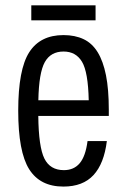

<svg xmlns="http://www.w3.org/2000/svg" viewBox="-20 -678 465 708"><path d="M215.6 -50.6Q164.8 -50.6 143.6 -93.5Q122.4 -136.4 121.2 -250.4H381.2V-273.6Q381.2 -348.6 370.8 -400.6Q360.4 -452.6 340 -485.7Q319.6 -518.8 288 -533.7Q256.4 -548.6 214.2 -548.6Q128.2 -548.6 87.7 -485.2Q47.2 -421.8 47.2 -269.8Q47.2 -118.2 87.5 -54.1Q127.8 10 213.8 10Q285.8 10 324.8 -32.4Q363.8 -74.8 374 -157.8H302.8Q295.6 -102 274.1 -76.3Q252.6 -50.6 215.6 -50.6ZM214.4 -488Q259.8 -488 282.4 -450.2Q305 -412.4 307.2 -308.2H121.4Q123.4 -409.8 145.2 -448.9Q167 -488 214.4 -488ZM95.4 -603H332.4V-658.4H95.4Z"/></svg>

Font: Secuela Light
Style: Regular
Weight: 300
Designer: Fernando Haro
Foundry: deFharo
Version: Version 1.708